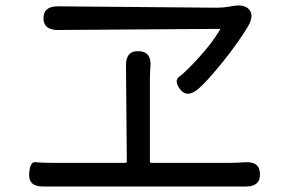

<svg xmlns="http://www.w3.org/2000/svg" viewBox="-20 -712 1040 698"><path d="M136 -34Q83 -34 86 -80Q89 -125 108.5 -122.5Q128 -120 173 -120H436Q441 -120 441 -125L438 -475Q438 -528 484 -526Q530 -525 527 -473Q525 -448 525 -423V-125Q525 -120 530 -120H817Q842 -120 867 -122H871Q924 -126 925 -80Q927 -34 874 -34ZM700 -388Q660 -355 635 -387Q611 -419 632.5 -434Q654 -449 705 -505Q752 -557 779 -603Q782 -607 777 -607L190 -603Q138 -603 138 -646Q138 -689 190 -689L767 -684Q791 -684 814 -688L826 -690Q869 -698 887 -676Q904 -654 881 -615Q846 -557 790 -487Q729 -412 700 -388Z"/></svg>

Font: Resource Han Rounded KR
Style: Regular
Weight: 400
Designer: Cyano Hao (round all glyphs); Ryoko NISHIZUKA 西塚涼子 (kana, bopomofo & ideographs); Paul D. Hunt (Latin, Greek & Cyrillic)
Foundry: Cyano Hao
Version: 0.990